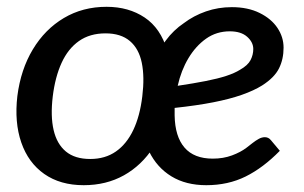

<svg xmlns="http://www.w3.org/2000/svg" viewBox="-20 -537 892 564"><path d="M226 7Q157 7 110 -26Q63 -59 42.5 -118.5Q22 -178 31 -255Q41 -333 76.5 -392Q112 -451 167.5 -484Q223 -517 293 -517Q358 -517 405 -485.5Q452 -454 471 -389L431 -105Q396 -51 344 -22Q292 7 226 7ZM245 -70Q289 -70 320.5 -92Q352 -114 371.5 -155Q391 -196 398 -254Q405 -311 396.5 -352.5Q388 -394 361.5 -416.5Q335 -439 290 -439Q244 -439 212 -416.5Q180 -394 161 -352.5Q142 -311 135 -254Q128 -196 137.5 -155Q147 -114 173.5 -92Q200 -70 245 -70ZM586 7Q526 7 483.5 -19Q441 -45 418 -92Q395 -139 395 -201Q395 -221 397 -241Q399 -261 404 -280Q412 -318 428 -353Q444 -388 467 -418Q478 -433 491.5 -446Q505 -459 520 -469Q549 -491 585 -503.5Q621 -516 661 -516Q708 -516 742.5 -499Q777 -482 795 -455Q813 -428 813 -397Q813 -363 799.5 -336Q786 -309 750 -286Q726 -271 690.5 -258.5Q655 -246 606.5 -236.5Q558 -227 493 -220Q493 -215 493 -206.5Q493 -198 493 -198Q494 -136 522 -103.5Q550 -71 605 -71Q636 -71 661.5 -80.5Q687 -90 704 -103Q713 -110 722 -117Q731 -124 740 -129Q749 -134 758 -134Q763 -134 767.5 -132Q772 -130 776 -125L802 -94Q753 -44 701.5 -18.5Q650 7 586 7ZM502 -285Q549 -292 584.5 -299Q620 -306 644.5 -314Q669 -322 685 -332Q708 -345 716 -360.5Q724 -376 724 -393Q724 -413 706 -429Q688 -445 655 -445Q616 -445 585.5 -423.5Q555 -402 533.5 -366Q512 -330 502 -285Z"/></svg>

Font: Aleo Medium
Style: Italic
Weight: 500
Italic angle: -7°
Designer: Alessio Laiso
Foundry: Alessio Laiso
Version: Version 2.001;gftools[0.9.29]